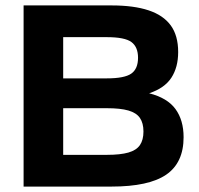

<svg xmlns="http://www.w3.org/2000/svg" viewBox="-20 -688 734 708"><path d="M67 0V-668H392Q473 -668 527.5 -650Q582 -632 609.5 -594.5Q637 -557 637 -496Q637 -440 612 -401.5Q587 -363 530 -344Q597 -327 627 -286Q657 -245 657 -182Q657 -88 593 -44Q529 0 391 0ZM213 -117H374Q424 -117 453.5 -125.5Q483 -134 496 -153Q509 -172 509 -203Q509 -234 496 -253Q483 -272 453.5 -280.5Q424 -289 374 -289H213ZM213 -399H374Q439 -399 464 -416.5Q489 -434 489 -475Q489 -515 464.5 -533Q440 -551 374 -551H213Z"/></svg>

Font: Gantari
Style: Bold
Weight: 700
Designer: Anugrah Pasau
Foundry: Lafontype
Version: Version 1.000; ttfautohint (v1.6)